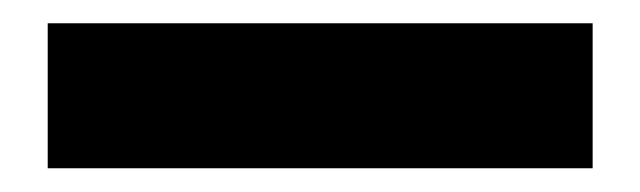

<svg xmlns="http://www.w3.org/2000/svg" viewBox="-20 2 550 165"><path d="M21 146.6V22H489.3V146.6Z"/></svg>

Font: Anek Gurmukhi Medium SemiExpanded
Style: Regular
Weight: 500
Width: 6
Version: Version 1.003